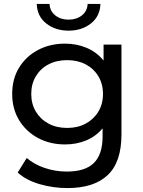

<svg xmlns="http://www.w3.org/2000/svg" viewBox="-20 -757 730 977"><path d="M323 200Q250 200 181.5 180Q113 160 70 121L116 47Q153 79 207 97.5Q261 116 320 116Q414 116 458 72Q502 28 502 -62V-104Q468 -63 418.5 -42.5Q369 -22 311 -22Q235 -22 174 -54.5Q113 -87 77.5 -145Q42 -203 42 -279Q42 -356 77.5 -413.5Q113 -471 174 -503Q235 -535 311 -535Q370 -535 421 -513.5Q472 -492 507 -449V-530H598V-72Q598 68 528 134Q458 200 323 200ZM322 -106Q375 -106 416 -128Q457 -150 480.5 -189Q504 -228 504 -279Q504 -330 480.5 -369Q457 -408 416 -429.5Q375 -451 322 -451Q268 -451 227 -429.5Q186 -408 162.5 -369Q139 -330 139 -279Q139 -228 162.5 -189Q186 -150 227 -128Q268 -106 322 -106ZM329 -601Q262 -601 215.5 -637.5Q169 -674 167 -737H232Q234 -700 261.5 -678.5Q289 -657 329 -657Q369 -657 396.5 -678.5Q424 -700 426 -737H491Q489 -674 442.5 -637.5Q396 -601 329 -601Z"/></svg>

Font: Montserrat Medium
Style: Regular
Weight: 500
Designer: Julieta Ulanovsky
Foundry: Julieta Ulanovsky
Version: Version 9.000; ttfautohint (v1.8.4.7-5d5b)